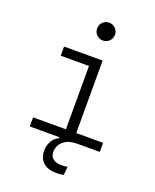

<svg xmlns="http://www.w3.org/2000/svg" viewBox="-171 -841 927 1145"><g transform="rotate(20 293.0 -268.5)"><path d="M319.8 -630.4Q296.4 -630.4 279.8 -647Q263.2 -663.6 263.2 -687Q263.2 -710.4 279.8 -727.1Q296.4 -743.7 319.8 -743.7Q343.3 -743.7 359.9 -727.1Q376.5 -710.4 376.5 -687Q376.5 -663.6 359.9 -647Q343.3 -630.4 319.8 -630.4ZM85.9 0V-57.6H294.4V-459.5H115.2V-517.6H359.9V-57.6H530.3V0H390.1Q332.5 0 301 26.1Q269.5 52.2 269.5 95.2Q269.5 122.6 288.6 137.7Q307.6 152.8 342.3 152.8Q357.9 152.8 380.4 149.4L375 202.6Q363.3 205.1 351.3 206.1Q339.4 207 329.6 207Q275.4 207 245.6 180.4Q215.8 153.8 215.8 105.5Q215.8 72.8 231.2 45.7Q246.6 18.6 274.4 6.3V0Z"/></g></svg>

Font: Caskaydia Cove Light
Style: Regular
Weight: 300
Monospace: yes
Designer: Aaron Bell
Foundry: Saja Typeworks
Version: Version 4.300; ttfautohint (v1.8.3)